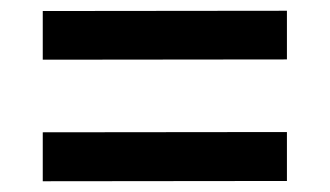

<svg xmlns="http://www.w3.org/2000/svg" viewBox="-20 -525 613 357"><path d="M59.5 -414V-504.5L513.5 -505V-414.5ZM59.5 -188V-279L513.5 -279.5V-188.5Z"/></svg>

Font: Public Sans Thin SemiBold
Style: Regular
Weight: 600
Version: Version 2.001